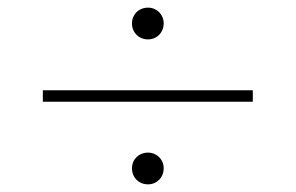

<svg xmlns="http://www.w3.org/2000/svg" viewBox="-20 -507 773 502"><path d="M92 -271V-241H641V-271ZM367 -404C390 -404 408 -422 408 -446C408 -469 390 -487 367 -487C343 -487 325 -469 325 -446C325 -422 343 -404 367 -404ZM367 -25C390 -25 408 -43 408 -67C408 -90 390 -108 367 -108C343 -108 325 -90 325 -67C325 -43 343 -25 367 -25Z"/></svg>

Font: Sprat
Style: Regular
Weight: 400
Designer: Ethan Nakache
Foundry: Collletttivo
Version: Version 2.000;Glyphs 3.2 (3217)